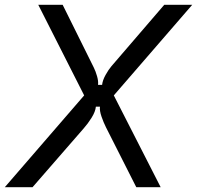

<svg xmlns="http://www.w3.org/2000/svg" viewBox="-60 -783 824 803"><path d="M-40 0 292 -384 100 -763H202L332 -501Q340 -485 346 -464Q352 -443 350 -428H367Q369 -447 381.5 -469.5Q394 -492 406 -506L627 -763H744L416 -384L612 0H510L383 -251Q373 -271 364.5 -295.5Q356 -320 358 -337H341Q339 -316 323 -290.5Q307 -265 290 -246L76 0Z"/></svg>

Font: Open Sauce Sans
Style: Italic
Weight: 400
Italic angle: -10°
Designer: Alfredo Marco Pradil
Foundry: Creative Sauce Fz LLC
Version: Version 1.477